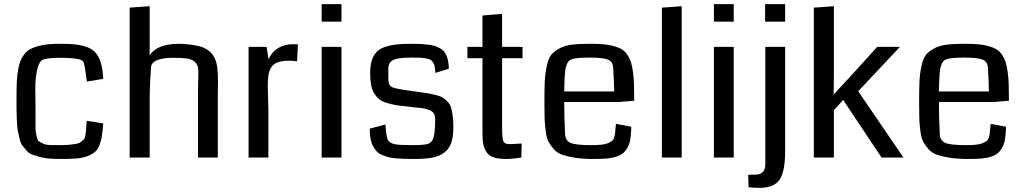

<svg xmlns="http://www.w3.org/2000/svg" viewBox="-20 -763 4962 930"><path d="M480 -381 401 -368 391 -436Q387 -459 382 -466Q369 -480 311 -482Q298 -483 281 -483Q215 -483 194 -476Q172 -472 161.5 -431.5Q151 -391 151 -332L152 -248Q152 -230 152 -199Q152 -159 152 -142.5Q152 -126 156.5 -105.5Q161 -85 166.5 -80Q172 -75 187.5 -68Q203 -61 221 -60.5Q239 -60 272 -60Q299 -60 318 -62Q337 -64 350.5 -66.5Q364 -69 372.5 -76Q381 -83 386 -88Q391 -93 393 -104.5Q395 -116 396 -124.5Q397 -133 398 -150Q399 -167 400 -178L480 -165Q477 -126 473.5 -103.5Q470 -81 461.5 -59.5Q453 -38 440 -27Q427 -16 404.5 -7Q382 2 352 4.5Q322 7 277 7Q245 7 219 5Q193 3 172 -3Q151 -9 135.5 -14.5Q120 -20 108 -34Q96 -48 88 -58.5Q80 -69 74.5 -92Q69 -115 66 -131Q63 -147 61.5 -180Q60 -213 60 -236Q60 -259 60 -302Q60 -341 61.5 -369.5Q63 -398 67.5 -424.5Q72 -451 79 -468Q86 -485 98 -500.5Q110 -516 125.5 -524.5Q141 -533 163.5 -539.5Q186 -546 213 -548.5Q240 -551 276 -551Q323 -551 354.5 -546.5Q386 -542 410.5 -531Q435 -520 449 -500Q463 -480 470.5 -451.5Q478 -423 480 -381Z M1035 0H939V-325Q939 -343 940 -369.5Q941 -396 941 -405Q941 -430 937 -443Q933 -456 920 -466.5Q907 -477 883 -480Q859 -483 817 -483Q798 -483 780.5 -481Q763 -479 747.5 -474Q732 -469 722 -459.5Q712 -450 712 -438Q705 -350 705 -279V0H608V-726L705 -733V-495Q740 -551 850 -551Q879 -550 902 -547Q925 -544 943.5 -539.5Q962 -535 975.5 -527.5Q989 -520 998.5 -511.5Q1008 -503 1015 -490.5Q1022 -478 1026 -466.5Q1030 -455 1032 -437.5Q1034 -420 1035 -405.5Q1036 -391 1036 -369Q1036 -360 1035.5 -339Q1035 -318 1035 -307Z M1423 -548 1419 -466Q1400 -469 1384 -469Q1349 -469 1327.5 -462Q1306 -455 1295 -438.5Q1284 -422 1280.5 -400.5Q1277 -379 1277 -344Q1277 -324 1278.5 -285.5Q1280 -247 1280 -230V0H1184V-536H1271L1281 -476Q1296 -511 1327 -530Q1358 -549 1401 -549Q1412 -549 1423 -548Z M1634 0H1538V-536H1634ZM1634 -743V-658H1538V-743Z M2176 -148Q2176 -102 2166 -72Q2156 -42 2132 -24Q2108 -6 2074.5 0.5Q2041 7 1989 7Q1959 7 1940.5 6.5Q1922 6 1898 4Q1874 2 1860 -2Q1846 -6 1829.5 -13Q1813 -20 1803.5 -31Q1794 -42 1786 -57Q1778 -72 1774.5 -93Q1771 -114 1771 -140L1847 -160Q1851 -104 1857 -89Q1866 -69 1894 -64Q1915 -60 1982 -60Q2022 -60 2042 -63.5Q2062 -67 2069 -77Q2088 -93 2088 -187Q2088 -201 2082.5 -211Q2077 -221 2068.5 -226Q2060 -231 2045 -235Q2030 -239 2018 -240Q2006 -241 1986.5 -243Q1967 -245 1956 -247Q1920 -250 1897.5 -254Q1875 -258 1852 -265Q1829 -272 1816 -283Q1803 -294 1792.5 -311Q1782 -328 1777.5 -352Q1773 -376 1773 -409Q1773 -444 1780.5 -468.5Q1788 -493 1802 -509Q1816 -525 1840.5 -534Q1865 -543 1896 -547Q1927 -551 1971 -551Q1999 -551 2017 -550Q2035 -549 2056 -546.5Q2077 -544 2090.5 -539Q2104 -534 2117 -525.5Q2130 -517 2137.5 -504Q2145 -491 2149.5 -472.5Q2154 -454 2154 -430L2089 -410Q2087 -429 2085.5 -440Q2084 -451 2078 -460Q2072 -469 2065.5 -473Q2059 -477 2043.5 -480Q2028 -483 2012.5 -483.5Q1997 -484 1968 -484Q1905 -484 1883 -471.5Q1861 -459 1861 -431V-381Q1861 -349 1880 -340.5Q1899 -332 1983 -321Q1992 -319 1997 -319Q2030 -315 2050 -311.5Q2070 -308 2092 -302.5Q2114 -297 2125.5 -289.5Q2137 -282 2148.5 -270Q2160 -258 2165 -241Q2170 -224 2173 -201.5Q2176 -179 2176 -148Z M2507 -68 2505 0Q2464 7 2431 7Q2395 7 2372 -0.5Q2349 -8 2337.5 -25Q2326 -42 2321.5 -63Q2317 -84 2317 -116V-481H2244V-536H2317V-688L2412 -696V-536H2511V-481H2412V-149Q2412 -96 2417.5 -80.5Q2423 -65 2446 -65Q2468 -65 2507 -68Z M3052 -275Q2993 -270 2979 -269H2713Q2713 -198 2717 -113Q2719 -81 2744.5 -70.5Q2770 -60 2845 -60Q2872 -60 2892 -62Q2912 -64 2924.5 -69.5Q2937 -75 2944 -80Q2951 -85 2954.5 -96Q2958 -107 2959 -115Q2960 -123 2961 -138Q2962 -153 2964 -163L3038 -149Q3037 -115 3033.5 -91.5Q3030 -68 3020.5 -50Q3011 -32 2998.5 -21.5Q2986 -11 2964.5 -4Q2943 3 2917 5Q2891 7 2853 7Q2804 7 2768 1.5Q2732 -4 2706 -12.5Q2680 -21 2663.5 -39.5Q2647 -58 2637.5 -75Q2628 -92 2623.5 -125.5Q2619 -159 2618 -186Q2617 -213 2617 -261Q2617 -328 2618.5 -365.5Q2620 -403 2628 -441Q2636 -479 2649 -496Q2662 -513 2688 -527.5Q2714 -542 2749 -546.5Q2784 -551 2839 -551Q2876 -551 2903.5 -548.5Q2931 -546 2954 -539.5Q2977 -533 2992 -524Q3007 -515 3018.5 -498Q3030 -481 3036 -462.5Q3042 -444 3046 -414Q3050 -384 3051 -353Q3052 -322 3052 -275ZM2713 -320H2955Q2954 -382 2950 -434Q2949 -464 2925 -474Q2901 -484 2838 -484Q2768 -484 2750 -476Q2742 -474 2735.5 -467.5Q2729 -461 2725 -450Q2721 -439 2719 -429Q2717 -419 2716 -402Q2715 -385 2714.5 -375.5Q2714 -366 2713.5 -346.5Q2713 -327 2713 -320Z M3282 0H3186V-726L3282 -733Z M3534 0H3438V-536H3534ZM3534 -743V-658H3438V-743Z M3783 -536V-30Q3783 68 3756 107.5Q3729 147 3658 147Q3637 147 3606 144L3604 84Q3610 83 3621 83Q3632 83 3638 83Q3644 83 3653 81.5Q3662 80 3667 76.5Q3672 73 3677 67.5Q3682 62 3684.5 53Q3687 44 3687 31V-536ZM3783 -743V-658H3686V-743Z M4356 0H4250L4064 -279L4019 -229V0H3922V-726L4019 -733V-382Q4019 -370 4018.5 -343.5Q4018 -317 4018 -305Q4034 -322 4063 -354Q4092 -386 4102 -396L4229 -536H4339L4137 -321Z M4867 -275Q4808 -270 4794 -269H4528Q4528 -198 4532 -113Q4534 -81 4559.5 -70.5Q4585 -60 4660 -60Q4687 -60 4707 -62Q4727 -64 4739.5 -69.5Q4752 -75 4759 -80Q4766 -85 4769.5 -96Q4773 -107 4774 -115Q4775 -123 4776 -138Q4777 -153 4779 -163L4853 -149Q4852 -115 4848.5 -91.5Q4845 -68 4835.5 -50Q4826 -32 4813.5 -21.5Q4801 -11 4779.5 -4Q4758 3 4732 5Q4706 7 4668 7Q4619 7 4583 1.5Q4547 -4 4521 -12.5Q4495 -21 4478.5 -39.5Q4462 -58 4452.5 -75Q4443 -92 4438.5 -125.5Q4434 -159 4433 -186Q4432 -213 4432 -261Q4432 -328 4433.5 -365.5Q4435 -403 4443 -441Q4451 -479 4464 -496Q4477 -513 4503 -527.5Q4529 -542 4564 -546.5Q4599 -551 4654 -551Q4691 -551 4718.5 -548.5Q4746 -546 4769 -539.5Q4792 -533 4807 -524Q4822 -515 4833.5 -498Q4845 -481 4851 -462.5Q4857 -444 4861 -414Q4865 -384 4866 -353Q4867 -322 4867 -275ZM4528 -320H4770Q4769 -382 4765 -434Q4764 -464 4740 -474Q4716 -484 4653 -484Q4583 -484 4565 -476Q4557 -474 4550.5 -467.5Q4544 -461 4540 -450Q4536 -439 4534 -429Q4532 -419 4531 -402Q4530 -385 4529.5 -375.5Q4529 -366 4528.5 -346.5Q4528 -327 4528 -320Z"/></svg>

Font: Myanmar Chatu
Style: Regular
Weight: 400
Designer: Danh Hong
Foundry: Google Inc.
Version: Version 2.00 November 20, 2015